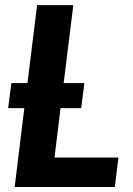

<svg xmlns="http://www.w3.org/2000/svg" viewBox="-20 -746 530 766"><path d="M89.5 -414.5 128 -725.5H272.5L234 -414.5H316.5L304 -314.5H221.5L197.5 -117.5H452.5L438 0H38.5L77 -314.5H12.5L25.5 -414.5Z"/></svg>

Font: Lato Heavy
Style: Italic
Weight: 800
Italic angle: -7°
Designer: Lukasz Dziedzic
Foundry: tyPoland Lukasz Dziedzic
Version: Version 2.007; 2014-02-27